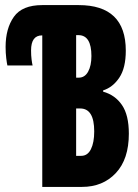

<svg xmlns="http://www.w3.org/2000/svg" viewBox="-20 -734 540 754"><path d="M2 -550Q2 -526 4.5 -505.5Q7 -485 9 -477H108Q106 -485 104 -500.5Q102 -516 102 -536Q102 -595 145 -595H146V0H302Q384 0 435 -54.5Q486 -109 486 -209Q486 -282 459 -321.5Q432 -361 385 -374V-379Q423 -391 448.5 -429Q474 -467 474 -535Q474 -714 289 -714H146Q67 -714 34.5 -668Q2 -622 2 -550ZM279 -429V-596H288Q339 -596 339 -514Q339 -476 326 -452.5Q313 -429 289 -429ZM279 -122V-308H295Q350 -308 350 -218Q350 -174 337 -148Q324 -122 299 -122Z"/></svg>

Font: Noto Sans Mono Condensed Extra
Style: Regular
Weight: 800
Width: 3
Designer: Monotype Design Team
Foundry: Monotype Imaging Inc.
Version: Version 1.900